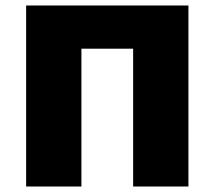

<svg xmlns="http://www.w3.org/2000/svg" viewBox="-20 -678 780 698"><path d="M665 0H464V-501H276V0H75V-658H665Z"/></svg>

Font: Ysabeau Heavy
Style: Regular
Weight: 800
Designer: Christian Thalmann (Catharsis Fonts)
Version: Version 0.003